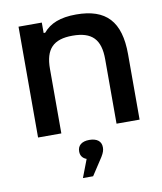

<svg xmlns="http://www.w3.org/2000/svg" viewBox="-82 -575 719 853"><g transform="rotate(-10 278.0 -148.5)"><path d="M58 -500V0H163V-291C163 -380 200 -419 287 -419C375 -419 412 -380 412 -291V0H516V-295C516 -443 454 -509 319 -509C247 -509 201 -490 170 -453H163V-500ZM223 212H269L320 134C331 116 334 105 334 94V92C334 66 315 50 280 50C245 50 227 67 227 92V94C227 112 237 125 254 131Z"/></g></svg>

Font: LT Wave Alt Medium
Style: Regular
Weight: 500
Designer: Daniel Lyons
Version: Version 2.5 (Glyphs App)